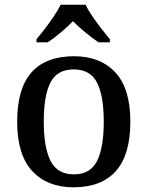

<svg xmlns="http://www.w3.org/2000/svg" viewBox="-20 -786 627 816"><path d="M292 10Q181 10 117 -59Q53 -128 53 -269Q53 -410 114 -478.5Q175 -547 295 -547Q406 -547 470 -478.5Q534 -410 534 -269Q534 -128 472.5 -59Q411 10 292 10ZM294 -45Q364 -45 392.5 -102Q421 -159 421 -269Q421 -380 392 -435.5Q363 -491 293 -491Q223 -491 194.5 -435.5Q166 -380 166 -269Q166 -159 195 -102Q224 -45 294 -45ZM135 -619Q151 -638 171 -664Q191 -690 209 -717Q227 -744 238 -766H344Q354 -744 372.5 -717Q391 -690 411 -664Q431 -638 447 -619V-606H399Q373 -623 343 -648Q313 -673 290 -696Q268 -673 238.5 -648Q209 -623 182 -606H135Z"/></svg>

Font: Noto Serif Sinhala Medium
Style: Regular
Weight: 500
Designer: Jelle Bosma - Monotype Design Team
Foundry: Monotype Imaging Inc.
Version: Version 2.007; ttfautohint (v1.8.4.7-5d5b)